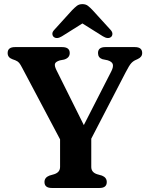

<svg xmlns="http://www.w3.org/2000/svg" viewBox="-20 -934 742 954"><path d="M510.5 -29.5Q510.5 0 474.5 0H237.5Q201 0 201 -29.5Q201 -52 225.5 -61.5L249.5 -68.5Q278.5 -78 278.5 -104.5V-241.5L90.5 -596.5Q81.5 -614 75 -621.8Q68.5 -629.5 56 -634.5L41 -640Q18 -648.5 18 -670.5Q18 -700 54.5 -700H288.5Q326.5 -700 326.5 -670.5Q326.5 -646.5 298.5 -638L277.5 -634Q256.5 -627.5 253.2 -617.2Q250 -607 260 -586.5L396.5 -312.5L533.5 -580.5Q544 -601.5 540.5 -614.5Q537 -627.5 515 -634.5L488.5 -640Q467 -647.5 467 -670.5Q467 -700 503.5 -700H650Q686.5 -700 686.5 -670.5Q686.5 -650.5 664 -640.5L656.5 -637Q643 -631.5 632.8 -620.8Q622.5 -610 604 -574L433.5 -245V-104.5Q433.5 -78 462 -68.5L486.5 -61.5Q510.5 -52 510.5 -29.5ZM287.5 -753.5Q262 -738 247 -750.5Q241 -755.5 240.2 -765.2Q239.5 -775 249.5 -785.5L337.5 -882.5Q351 -896.5 362 -905Q373 -913.5 389.5 -913.5Q406 -913.5 417 -905Q428 -896.5 441 -882.5L529.5 -785.5Q539 -775 538.5 -765.2Q538 -755.5 532 -750.5Q517 -738 491.5 -753.5L389.5 -817.5Z"/></svg>

Font: Fraunces 9pt S050 SemiBold
Style: Regular
Weight: 600
Version: Version 1.000; ttfautohint (v1.8.3)